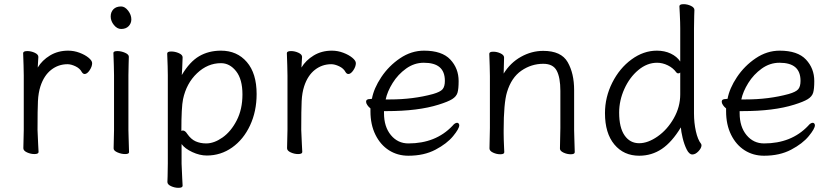

<svg xmlns="http://www.w3.org/2000/svg" viewBox="-20 -729 3984 921"><path d="M93 -416 91 -474Q91 -484 111 -484Q129 -484 146.5 -476Q164 -468 164 -456Q164 -446 162.5 -431.5Q161 -417 161 -405Q182 -440 220 -463Q258 -486 307 -486Q335 -486 361.5 -476Q388 -466 405 -452Q422 -438 422 -426Q422 -410 410 -392Q398 -374 386 -374Q378 -374 372 -384Q363 -401 342 -411Q321 -421 304 -421Q260 -421 225.5 -394Q191 -367 174 -315Q164 -284 162 -244Q160 -204 160 -106Q160 -101 163 -38Q165 -8 165 0Q165 10 145 10Q127 10 109.5 2Q92 -6 92 -18L94 -106V-367Z M561 -590Q542 -590 526.5 -609Q511 -628 511 -650Q511 -671 524 -684.5Q537 -698 561 -698Q579 -698 594.5 -678Q610 -658 610 -636Q610 -617 597 -603.5Q584 -590 561 -590ZM526 -417 524 -475Q524 -484 543 -484Q561 -484 579.5 -476Q598 -468 598 -457Q598 -436 597 -421L596 -368V-105L597 -67L599 1Q599 10 580 10Q562 10 543.5 2Q525 -6 525 -17L527 -105V-368Z M782 -472Q782 -482 801 -482Q820 -482 838 -474Q856 -466 856 -454L854 -402L852 -369Q890 -433 935.5 -459.5Q981 -486 1040 -486Q1117 -486 1164 -431.5Q1211 -377 1211 -278Q1211 -195 1179.5 -127.5Q1148 -60 1093.5 -21.5Q1039 17 972 17Q938 17 902.5 0.5Q867 -16 851 -38V56Q851 61 854 124Q856 154 856 162Q856 172 836 172Q818 172 800.5 164Q783 156 783 144Q783 128 784 116L785 55V-368Q785 -403 782 -472ZM857 -103Q868 -103 878 -87Q896 -61 918.5 -51Q941 -41 969 -41Q1007 -41 1047.5 -69.5Q1088 -98 1115.5 -151.5Q1143 -205 1143 -276Q1143 -349 1112.5 -387.5Q1082 -426 1040 -426Q976 -426 925 -377.5Q874 -329 858 -253Q850 -215 850 -101Q854 -103 857 -103Z M1358 -416 1356 -474Q1356 -484 1376 -484Q1394 -484 1411.5 -476Q1429 -468 1429 -456Q1429 -446 1427.5 -431.5Q1426 -417 1426 -405Q1447 -440 1485 -463Q1523 -486 1572 -486Q1600 -486 1626.5 -476Q1653 -466 1670 -452Q1687 -438 1687 -426Q1687 -410 1675 -392Q1663 -374 1651 -374Q1643 -374 1637 -384Q1628 -401 1607 -411Q1586 -421 1569 -421Q1525 -421 1490.5 -394Q1456 -367 1439 -315Q1429 -284 1427 -244Q1425 -204 1425 -106Q1425 -101 1428 -38Q1430 -8 1430 0Q1430 10 1410 10Q1392 10 1374.5 2Q1357 -6 1357 -18L1359 -106V-367Z M1939 -41Q2070 -41 2150 -125Q2162 -140 2173 -140Q2177 -140 2180 -136.5Q2183 -133 2183 -128Q2183 -112 2153.5 -76Q2124 -40 2069 -11Q2014 18 1939 18Q1887 18 1846 -8Q1805 -34 1781 -82.5Q1757 -131 1757 -195V-209Q1748 -216 1742 -225Q1736 -234 1736 -241Q1736 -254 1755 -254L1764 -255Q1773 -305 1809 -359Q1845 -413 1899 -449.5Q1953 -486 2014 -486Q2100 -486 2140 -443.5Q2180 -401 2180 -340Q2180 -302 2174.5 -284Q2169 -266 2149 -253.5Q2129 -241 2084 -227Q1986 -196 1835 -196H1822V-186Q1822 -121 1855 -81Q1888 -41 1939 -41ZM2057 -278Q2092 -288 2103 -301Q2114 -314 2114 -341Q2114 -385 2089 -406.5Q2064 -428 2013 -428Q1967 -428 1928 -400Q1889 -372 1863.5 -331Q1838 -290 1830 -252H1850Q1962 -252 2057 -278Z M2668 -115V-293Q2668 -357 2650.5 -390Q2633 -423 2586 -423Q2529 -423 2481 -390Q2433 -357 2412 -287Q2396 -234 2396 -105V-89Q2396 -63 2398 -21L2399 1Q2399 11 2380 11Q2362 11 2345 3Q2328 -5 2328 -17L2330 -115V-364L2329 -413L2327 -471Q2327 -481 2346 -481Q2364 -481 2381 -473Q2398 -465 2398 -453L2396 -376Q2428 -428 2479 -456.5Q2530 -485 2586 -485Q2672 -485 2703 -431Q2734 -377 2734 -297V-105L2735 -67L2737 1Q2737 11 2718 11Q2700 11 2683 3Q2666 -5 2666 -16V-17Z M3241 -661Q3239 -691 3239 -699Q3239 -709 3259 -709Q3277 -709 3294 -701Q3311 -693 3311 -681Q3311 -665 3310 -653L3309 -592V-185Q3309 -140 3318 -99.5Q3327 -59 3343 -39Q3345 -35 3345 -32Q3345 -19 3330.5 -3.5Q3316 12 3301 12Q3286 12 3274 -12Q3262 -36 3254.5 -67.5Q3247 -99 3246 -118Q3203 -47 3154.5 -14.5Q3106 18 3046 18Q2972 18 2927 -36Q2882 -90 2882 -186Q2882 -263 2917 -332.5Q2952 -402 3009.5 -444Q3067 -486 3131 -486Q3168 -486 3197.5 -472Q3227 -458 3243 -434V-593Q3243 -619 3241 -661ZM3233 -377Q3228 -377 3224 -382Q3209 -403 3183.5 -415.5Q3158 -428 3132 -428Q3084 -428 3042 -393Q3000 -358 2975 -302.5Q2950 -247 2950 -189Q2950 -117 2976 -79.5Q3002 -42 3046 -42Q3088 -42 3134.5 -74.5Q3181 -107 3212 -161.5Q3243 -216 3243 -276V-381Q3239 -377 3233 -377Z M3645 -41Q3776 -41 3856 -125Q3868 -140 3879 -140Q3883 -140 3886 -136.5Q3889 -133 3889 -128Q3889 -112 3859.5 -76Q3830 -40 3775 -11Q3720 18 3645 18Q3593 18 3552 -8Q3511 -34 3487 -82.5Q3463 -131 3463 -195V-209Q3454 -216 3448 -225Q3442 -234 3442 -241Q3442 -254 3461 -254L3470 -255Q3479 -305 3515 -359Q3551 -413 3605 -449.5Q3659 -486 3720 -486Q3806 -486 3846 -443.5Q3886 -401 3886 -340Q3886 -302 3880.5 -284Q3875 -266 3855 -253.5Q3835 -241 3790 -227Q3692 -196 3541 -196H3528V-186Q3528 -121 3561 -81Q3594 -41 3645 -41ZM3763 -278Q3798 -288 3809 -301Q3820 -314 3820 -341Q3820 -385 3795 -406.5Q3770 -428 3719 -428Q3673 -428 3634 -400Q3595 -372 3569.5 -331Q3544 -290 3536 -252H3556Q3668 -252 3763 -278Z"/></svg>

Font: Fusion Kai T
Style: Regular
Weight: 400
Designer: Fontworks Inc.
Version: Version 24.134;May 13, 2024